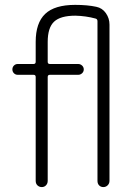

<svg xmlns="http://www.w3.org/2000/svg" viewBox="-20 -760 540 780"><path d="M51.8 -456.1Q43 -456.1 36.6 -462.4Q30.3 -468.8 30.3 -478Q30.3 -487.3 36.6 -493.7Q43 -500 51.8 -500H116.2Q125 -500 125 -508.8V-589.8Q125 -667 163.6 -703.6Q202.1 -740.2 285.2 -740.2Q335 -740.2 371.1 -732.4Q395.5 -727.5 410.2 -706.5Q424.8 -685.5 424.8 -660.2V-25.4Q424.8 -14.6 417.5 -7.3Q410.2 0 399.9 0Q389.6 0 382.8 -6.8Q376 -13.7 376 -25.4V-673.8Q376 -682.6 368.2 -684.6Q329.1 -695.3 286.1 -696.3Q225.6 -696.3 199.7 -671.9Q173.8 -647.5 173.8 -589.8V-508.8Q173.8 -500 182.6 -500H297.9Q306.6 -500 313.5 -493.7Q320.3 -487.3 320.3 -478Q320.3 -468.8 313.5 -462.4Q306.6 -456.1 297.9 -456.1H182.6Q173.8 -456.1 173.8 -447.3V-25.4Q173.8 -14.6 167 -7.3Q160.2 0 149.9 0Q139.6 0 132.3 -6.8Q125 -13.7 125 -25.4V-447.3Q125 -456.1 116.2 -456.1Z"/></svg>

Font: Rounded Mgen+ 2m light
Style: Regular
Weight: 200
Designer: [Source Han Sans]
Ryoko NISHIZUKA  (kana & ideographs); Paul D. Hunt (Latin, Greek & Cyrillic); Wenlong ZHANG  (bopomofo
Version: Version 1.059.20150602